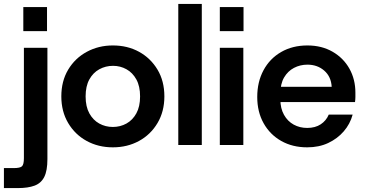

<svg xmlns="http://www.w3.org/2000/svg" viewBox="-81 -740 1865 980"><path d="M-61 220V118H-12Q22 118 31.5 108.5Q41 99 41 67V-496H161V72Q161 131 145 163Q129 195 95.5 207.5Q62 220 11 220ZM38 -581V-704H159V-581Z M495 12Q421 12 361.5 -20.5Q302 -53 267 -112Q232 -171 232 -248Q232 -326 267 -384.5Q302 -443 362 -475.5Q422 -508 495 -508Q570 -508 629 -475.5Q688 -443 723 -384.5Q758 -326 758 -248Q758 -171 723 -112Q688 -53 628.5 -20.5Q569 12 495 12ZM495 -92Q533 -92 564.5 -109.5Q596 -127 615 -161.5Q634 -196 634 -248Q634 -300 615 -334.5Q596 -369 564.5 -386.5Q533 -404 496 -404Q458 -404 426 -386.5Q394 -369 375 -334.5Q356 -300 356 -248Q356 -196 375 -161.5Q394 -127 425.5 -109.5Q457 -92 495 -92Z M829 0V-720H949V0Z M1041 0V-496H1161V0ZM1041 -581V-704H1162V-581Z M1487 12Q1412 12 1354.5 -20.5Q1297 -53 1264.5 -111Q1232 -169 1232 -245Q1232 -322 1264 -381.5Q1296 -441 1354 -474.5Q1412 -508 1488 -508Q1561 -508 1616.5 -476Q1672 -444 1702.5 -389.5Q1733 -335 1733 -267Q1733 -257 1733 -245Q1733 -233 1731 -219H1319V-297H1612Q1609 -349 1574 -379.5Q1539 -410 1488 -410Q1451 -410 1419.5 -393.5Q1388 -377 1369 -344.5Q1350 -312 1350 -262V-233Q1350 -187 1368.5 -154Q1387 -121 1418 -104Q1449 -87 1487 -87Q1528 -87 1556 -105.5Q1584 -124 1597 -155H1719Q1706 -107 1673.5 -69.5Q1641 -32 1594 -10Q1547 12 1487 12Z"/></svg>

Font: Host Grotesk Light SemiBold
Style: Regular
Weight: 600
Version: Version 1.003